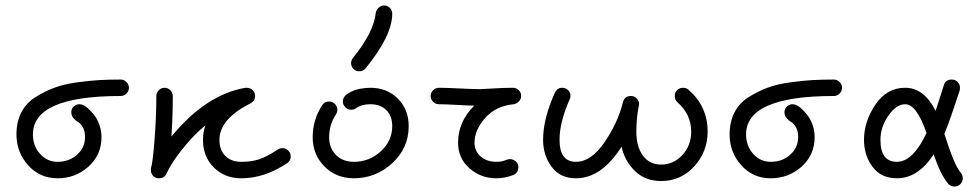

<svg xmlns="http://www.w3.org/2000/svg" viewBox="-20 -650 3570 700"><path d="M270 -270Q277 -270 285 -266Q288 -265 293.5 -261Q299 -257 309.5 -246.5Q320 -236 328.5 -223.5Q337 -211 343.5 -191.5Q350 -172 350 -150Q350 -85 302.5 -42.5Q255 0 190 0Q125 0 82.5 -47.5Q40 -95 40 -160Q40 -205 57.5 -239.5Q75 -274 108 -295Q141 -316 176.5 -329.5Q212 -343 259.5 -349.5Q307 -356 342 -358Q377 -360 420 -360Q432 -360 441 -351Q450 -342 450 -330Q450 -318 441 -309Q432 -300 420 -300Q100 -300 100 -160Q100 -118 126 -89Q152 -60 190 -60Q232 -60 261 -86Q290 -112 290 -150Q290 -172 282 -186Q274 -200 265 -205Q256 -210 248 -219Q240 -228 240 -241Q240 -254 249 -262Q258 -270 270 -270Z M1010 -110Q1022 -110 1031 -101Q1040 -92 1040 -80Q1040 -64 1027 -55Q944 0 860 0Q799 0 759.5 -39.5Q720 -79 720 -140Q720 -168 729 -193Q691 -162 657 -121Q623 -80 607.5 -54.5Q592 -29 588 -19Q580 0 560 0Q546 0 538 -9Q530 -18 530 -30Q530 -36 531 -39Q537 -58 543.5 -141.5Q550 -225 550 -300Q550 -312 559 -321Q568 -330 580 -330Q592 -330 601 -321Q610 -312 610 -300Q610 -230 605 -152Q730 -305 875 -330H880Q892 -330 901 -321.5Q910 -313 910 -300Q910 -282 893 -273Q780 -216 780 -140Q780 -103 801.5 -81.5Q823 -60 860 -60Q896 -60 924 -69Q952 -78 993 -105Q1001 -110 1010 -110Z M1380 -630Q1393 -630 1401.5 -621Q1410 -612 1410 -600Q1410 -520 1313 -401Q1304 -390 1290 -390Q1277 -390 1268.5 -399Q1260 -408 1260 -420Q1260 -430 1267 -439Q1343 -533 1350 -603Q1352 -614 1360.5 -622Q1369 -630 1380 -630ZM1180 -280Q1192 -280 1201 -271Q1210 -262 1210 -250Q1210 -241 1205 -233Q1180 -196 1180 -150Q1180 -110 1205 -85Q1230 -60 1270 -60Q1327 -60 1368.5 -98.5Q1410 -137 1410 -190Q1410 -227 1388.5 -248.5Q1367 -270 1330 -270Q1298 -270 1277 -255Q1271 -250 1260 -250Q1248 -250 1239 -259Q1230 -268 1230 -280Q1230 -298 1250 -310Q1270 -322 1291 -326Q1312 -330 1330 -330Q1391 -330 1430.5 -290.5Q1470 -251 1470 -190Q1470 -110 1410 -55Q1350 0 1270 0Q1206 0 1163 -43Q1120 -86 1120 -150Q1120 -214 1155 -267Q1164 -280 1180 -280Z M1839 -70Q1850 -70 1860 -62Q1870 -54 1870 -41Q1870 -22 1854 -13Q1822 0 1790 0Q1733 0 1691.5 -36.5Q1650 -73 1650 -130Q1650 -206 1709 -265Q1689 -265 1646 -267.5Q1603 -270 1580 -270Q1568 -270 1559 -279Q1550 -288 1550 -300Q1550 -312 1559 -321Q1568 -330 1580 -330Q1606 -330 1656 -327.5Q1706 -325 1730 -325Q1740 -325 1779 -327.5Q1818 -330 1850 -330Q1862 -330 1871 -321.5Q1880 -313 1880 -300Q1880 -289 1872 -280.5Q1864 -272 1853 -270Q1788 -264 1749 -220Q1710 -176 1710 -130Q1710 -99 1732.5 -79.5Q1755 -60 1790 -60Q1808 -60 1820 -65Q1832 -70 1839 -70Z M2440 -300Q2440 -313 2449 -321.5Q2458 -330 2470 -330Q2482 -330 2490 -323Q2560 -262 2560 -170Q2560 -98 2511.5 -44Q2463 10 2390 10Q2333 10 2295.5 -26Q2258 -62 2246 -115Q2173 0 2080 0Q2022 0 1991 -42Q1960 -84 1960 -140Q1960 -217 2003 -312Q2011 -330 2030 -330Q2043 -330 2051.5 -321Q2060 -312 2060 -300Q2060 -294 2057 -288Q2020 -205 2020 -140Q2020 -60 2080 -60Q2135 -60 2184 -131.5Q2233 -203 2251 -277Q2257 -300 2280 -300Q2293 -300 2301.5 -291Q2310 -282 2310 -270Q2310 -269 2309.5 -267Q2309 -265 2309 -264Q2300 -220 2300 -170Q2300 -115 2324 -82.5Q2348 -50 2390 -50Q2436 -50 2468 -85Q2500 -120 2500 -170Q2500 -233 2450 -277Q2440 -286 2440 -300Z M2870 -270Q2877 -270 2885 -266Q2888 -265 2893.5 -261Q2899 -257 2909.5 -246.5Q2920 -236 2928.5 -223.5Q2937 -211 2943.5 -191.5Q2950 -172 2950 -150Q2950 -85 2902.5 -42.5Q2855 0 2790 0Q2725 0 2682.5 -47.5Q2640 -95 2640 -160Q2640 -205 2657.5 -239.5Q2675 -274 2708 -295Q2741 -316 2776.5 -329.5Q2812 -343 2859.5 -349.5Q2907 -356 2942 -358Q2977 -360 3020 -360Q3032 -360 3041 -351Q3050 -342 3050 -330Q3050 -318 3041 -309Q3032 -300 3020 -300Q2700 -300 2700 -160Q2700 -118 2726 -89Q2752 -60 2790 -60Q2832 -60 2861 -86Q2890 -112 2890 -150Q2890 -172 2882 -186Q2874 -200 2865 -205Q2856 -210 2848 -219Q2840 -228 2840 -241Q2840 -254 2849 -262Q2858 -270 2870 -270Z M3358 -165Q3322 -270 3280 -270Q3248 -270 3219 -228.5Q3190 -187 3190 -140Q3190 -60 3250 -60Q3308 -60 3358 -165ZM3450 -360Q3463 -360 3471.5 -351Q3480 -342 3480 -330Q3480 -324 3479 -321Q3446 -218 3423 -162Q3459 -47 3483 -20Q3490 -12 3490 0Q3490 12 3481.5 21Q3473 30 3460 30Q3446 30 3437 20Q3409 -13 3384 -87Q3327 0 3250 0Q3192 0 3161 -42Q3130 -84 3130 -140Q3130 -207 3171.5 -268.5Q3213 -330 3280 -330Q3349 -330 3391 -246Q3401 -275 3421 -339Q3427 -360 3450 -360Z"/></svg>

Font: Pecita
Style: Book
Weight: 400
Width: 7
Version: Version 4.3